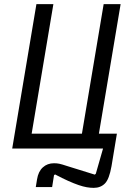

<svg xmlns="http://www.w3.org/2000/svg" viewBox="-20 -718 640 928"><path d="M433 190Q417 190 399.5 187Q382 184 360 176.5Q338 169 310 156.5Q282 144 246 125L241 129L232 186H153L159 149Q165 111 187 91Q209 71 241 71Q255 71 267 73.5Q279 76 306 85L438 126L443 122L478 0H39L156 -698H238L133 -72H376L481 -698H563L458 -72H545L519 85Q508 148 487 169Q466 190 433 190Z"/></svg>

Font: IBM Plex Mono
Style: Italic
Weight: 400
Italic angle: -9°
Monospace: yes
Designer: Mike Abbink, Paul van der Laan, Pieter van Rosmalen
Foundry: Bold Monday
Version: Version 2.3